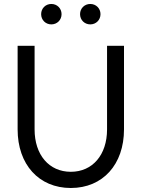

<svg xmlns="http://www.w3.org/2000/svg" viewBox="-20 -939 718 973"><path d="M338.9 13.7C501 13.7 608.4 -105.5 608.4 -283.2V-707H522.5V-283.2C522.5 -154.3 449.2 -68.4 338.9 -68.4C228.5 -68.4 155.3 -154.3 155.3 -283.2V-707H69.3V-283.2C69.3 -105.5 176.8 13.7 338.9 13.7ZM240.2 -815.4C269.5 -815.4 292 -837.9 292 -867.2C292 -896.5 269.5 -918.9 240.2 -918.9C210.9 -918.9 188.5 -896.5 188.5 -867.2C188.5 -837.9 210.9 -815.4 240.2 -815.4ZM437.5 -815.4C466.8 -815.4 489.3 -837.9 489.3 -867.2C489.3 -896.5 466.8 -918.9 437.5 -918.9C408.2 -918.9 385.7 -896.5 385.7 -867.2C385.7 -837.9 408.2 -815.4 437.5 -815.4Z"/></svg>

Font: Wanted Sans
Style: Regular
Weight: 400
Designer: Original Design by Kil Hyung-jin and Kang Hanbin, Wanted Lab, Inc; Hangeul from Source Han Sans by Jang Soo-young and Ka
Foundry: Wanted Lab, Inc.
Version: Version 1.001;Glyphs 3.2 (3227)